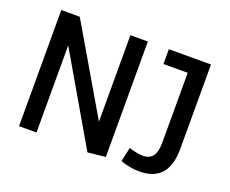

<svg xmlns="http://www.w3.org/2000/svg" viewBox="-105 -797 1166 974"><g transform="rotate(20 477.5 -310.0)"><path d="M444.8 6.3 167.5 -470.2V0H73.2V-627H172.9L446.3 -160.2V-627H540.5V-3.9ZM725.1 7.3Q700.2 7.3 672.4 2.4Q644.5 -2.4 622.1 -12.2L639.2 -88.4Q657.2 -82 677 -77.9Q696.8 -73.7 713.4 -73.7Q736.8 -73.7 752.7 -83.3Q768.6 -92.8 776.6 -114.5Q784.7 -136.2 784.7 -172.4V-546.9H653.8V-627H881.3V-172.9Q881.3 -120.6 869.1 -85.4Q856.9 -50.3 835.2 -30Q813.5 -9.8 785.4 -1.2Q757.3 7.3 725.1 7.3Z"/></g></svg>

Font: Anaheim SemiBold
Style: Regular
Weight: 600
Version: Version 2.001